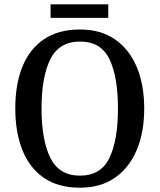

<svg xmlns="http://www.w3.org/2000/svg" viewBox="-20 -862 742 892"><path d="M351 10Q250 10 183.5 -36Q117 -82 84 -165Q51 -248 51 -359Q51 -470 84 -552Q117 -634 184 -679.5Q251 -725 352 -725Q447 -725 513.5 -679.5Q580 -634 615 -551.5Q650 -469 650 -358Q650 -247 615 -164.5Q580 -82 513.5 -36Q447 10 351 10ZM351 -46Q449 -46 488.5 -128.5Q528 -211 528 -358Q528 -505 488.5 -587Q449 -669 352 -669Q255 -669 214 -587Q173 -505 173 -358Q173 -211 214 -128.5Q255 -46 351 -46ZM215 -779V-842H483V-779Z"/></svg>

Font: Noto Serif Sinhala SemiCondensed Medium
Style: Regular
Weight: 500
Width: 4
Designer: Jelle Bosma - Monotype Design Team
Foundry: Monotype Imaging Inc.
Version: Version 2.007; ttfautohint (v1.8.4.7-5d5b)